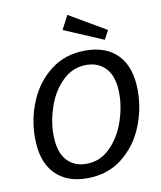

<svg xmlns="http://www.w3.org/2000/svg" viewBox="-99 -1007 921 1096"><g transform="rotate(-10 361.5 -459.0)"><path d="M63 -270Q63 -379 105.5 -480Q148 -581 231.5 -645.5Q315 -710 433 -710Q554 -710 621 -639Q688 -568 688 -432Q688 -324 646 -222.5Q604 -121 520 -55.5Q436 10 317 10Q197 10 130 -61.5Q63 -133 63 -270ZM581 -433Q581 -531 538 -579.5Q495 -628 424 -628Q345 -628 287 -572.5Q229 -517 199.5 -433.5Q170 -350 170 -269Q170 -170 212.5 -121Q255 -72 327 -72Q406 -72 463.5 -128Q521 -184 551 -268Q581 -352 581 -433ZM581 -803 553 -751 325 -848 367 -928Z"/></g></svg>

Font: Bitter Pro Medium
Style: Italic
Weight: 500
Italic angle: -9°
Designer: Sol Matas, and Bitter project Authors
Foundry: Sol Matas
Version: Version 1.010